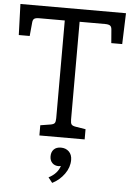

<svg xmlns="http://www.w3.org/2000/svg" viewBox="-63 -766 730 1069"><g transform="rotate(5 302.0 -231.5)"><path d="M597 -720 591 -547H530L524 -621Q523 -638 514.5 -644Q506 -650 486 -650H344V-104Q344 -84 349.5 -76.5Q355 -69 373 -66L429 -57V0H176V-57L232 -66Q250 -69 255.5 -76.5Q261 -84 261 -104V-650H118Q98 -650 90 -644Q82 -638 81 -621L74 -547H13L7 -720ZM364 121Q364 162 337.5 199Q311 236 270 257L247 228Q296 203 310 159Q302 161 298 161Q275 161 261.5 147Q248 133 248 110Q248 86 262 71.5Q276 57 302 57Q329 57 346.5 74Q364 91 364 121Z"/></g></svg>

Font: Enriqueta
Style: Regular
Weight: 400
Designer: Viviana Monsalve, Gustavo Ibarra
Foundry: 72Puntos
Version: Version 2.000